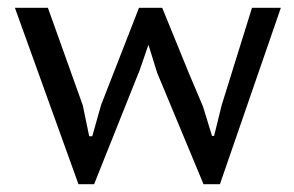

<svg xmlns="http://www.w3.org/2000/svg" viewBox="-20 -467 762 497"><path d="M399.9 -446.8 468.8 -277.8 505.4 -191.4 528.8 -115.2H534.2L553.7 -194.3L632.3 -446.8H707L549.3 9.8H506.8L386.7 -278.8L364.3 -351.1L338.9 -277.8V-278.8L223.6 9.8H183.1L18.6 -446.8H104L194.3 -194.3L210.9 -114.3H218.8L241.7 -195.3L339.8 -446.8Z"/></svg>

Font: PT Astra Sans
Style: Regular
Weight: 400
Designer: A.Korolkova, I. Chaeva
Foundry: ParaType Ltd
Version: Version 1.001; ttfautohint (v1.6)